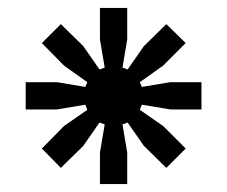

<svg xmlns="http://www.w3.org/2000/svg" viewBox="-20 -720 575 486"><path d="M45 -443V-512H124L196 -500L201 -512L142 -554L86 -611L134 -659L191 -603L232 -544L245 -549L233 -620V-700H302V-620L290 -549L303 -544L344 -603L401 -659L450 -611L393 -554L334 -512L339 -500L411 -512H490V-443H411L339 -455L334 -442L393 -401L450 -344L401 -295L344 -351L303 -410L290 -405L302 -334V-254H233V-334L245 -405L232 -410L191 -351L134 -295L86 -344L142 -401L201 -442L196 -455L124 -443Z"/></svg>

Font: Space Grotesk SemiBold
Style: Regular
Weight: 600
Designer: Florian Karsten
Foundry: Florian Karsten
Version: Version 2.000